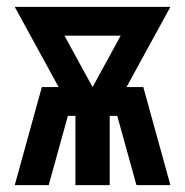

<svg xmlns="http://www.w3.org/2000/svg" viewBox="-20 -540 540 560"><path d="M23 0 102 -286H151L23 -520H477L349 -286H398L477 0H378L322 -202H300V0H200V-202H178L122 0ZM250 -286 332 -436H168Z"/></svg>

Font: Iosevka Term Curly Extrabold
Style: Regular
Weight: 800
Designer: Belleve Invis
Foundry: Belleve Invis
Version: Version 32.3.0